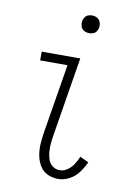

<svg xmlns="http://www.w3.org/2000/svg" viewBox="-84 -780 599 843"><g transform="rotate(10 216.0 -358.5)"><path d="M235 8Q260 8 284.5 -5Q309 -18 325.5 -40.5Q342 -63 353 -87L314 -105Q307 -87 296.5 -70.5Q286 -54 269.5 -42.5Q253 -31 235 -31Q217 -31 203 -41.5Q189 -52 183.5 -68.5Q178 -85 176.5 -102.5Q175 -120 176.5 -138Q178 -156 181 -174L239 -530H67V-491H189L138 -180Q134 -155 132.5 -129.5Q131 -104 135.5 -79.5Q140 -55 152.5 -34Q165 -13 187 -2.5Q209 8 235 8ZM258 -646Q267 -646 275.5 -649Q284 -652 289.5 -659.5Q295 -667 297 -676Q299 -688 295.5 -700Q292 -712 281.5 -718.5Q271 -725 258 -725Q249 -725 240.5 -722Q232 -719 226.5 -711Q221 -703 219 -695Q217 -682 220.5 -670Q224 -658 235 -652Q246 -646 258 -646Z"/></g></svg>

Font: Iosevka Sparkle Extralight
Style: Italic
Weight: 200
Italic angle: -9°
Designer: Belleve Invis
Foundry: Belleve Invis
Version: Version 4.5.0; ttfautohint (v1.8.3)